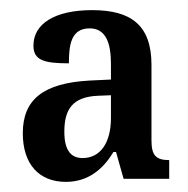

<svg xmlns="http://www.w3.org/2000/svg" viewBox="-20 -739 372 379"><path d="M110 -380C155 -380 184 -406 204 -439H209L224 -386H314V-423C288 -423 279 -432 279 -462V-611C279 -689 239 -719 162 -719C88 -719 46 -692 46 -649C46 -620 67 -614 116 -614C116 -650 120 -683 157 -683C189 -683 199 -654 199 -613V-582L157 -580C66 -575 25 -543 25 -476C25 -415 57 -380 110 -380ZM143 -427C121 -427 107 -441 107 -479C107 -523 123 -548 174 -550L199 -551V-506C199 -457 178 -427 143 -427Z"/></svg>

Font: Noto Serif Armenian ExtraCondensed SemiBold
Style: Regular
Weight: 600
Width: 2
Designer: Monotype Design Team
Foundry: Monotype Imaging Inc.
Version: Version 2.008